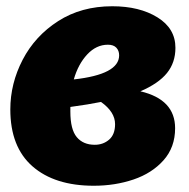

<svg xmlns="http://www.w3.org/2000/svg" viewBox="-20 -574 606 614"><path d="M541 -421Q541 -374 514 -340.5Q487 -307 429 -282Q540 -256 540 -164Q540 -103 503 -61.5Q466 -20 407 0Q348 20 280 20Q155 20 84 -42Q13 -104 13 -224Q13 -307 52.5 -383Q92 -459 166 -506.5Q240 -554 339 -554Q426 -554 483.5 -518.5Q541 -483 541 -421ZM216 -320Q361 -336 361 -397Q361 -412 352 -421.5Q343 -431 325 -431Q288 -431 259 -400Q230 -369 216 -320ZM205 -232V-217Q205 -160 225.5 -135.5Q246 -111 283 -111Q310 -111 329 -127.5Q348 -144 348 -177Q348 -216 303 -248Q264 -240 205 -232Z"/></svg>

Font: FiraGO Heavy
Style: Italic
Weight: 900
Italic angle: -8°
Designer: bBox Type GmbH
Foundry: bBox Type GmbH
Version: Version 1.001